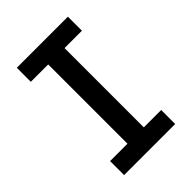

<svg xmlns="http://www.w3.org/2000/svg" viewBox="-215 -832 930 930"><g transform="rotate(-45 250.0 -367.5)"><path d="M75 0V-96H194V-639H75V-735H425V-639H306V-96H425V0Z"/></g></svg>

Font: Iosevka SS18
Style: Bold
Weight: 700
Monospace: yes
Designer: Belleve Invis
Foundry: Belleve Invis
Version: Version 25.1.1; ttfautohint (v1.8.4)